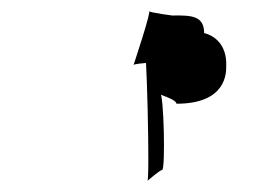

<svg xmlns="http://www.w3.org/2000/svg" viewBox="-20 -466 496 348"><path d="M222 -348C222 -352 286 -354 290 -354C324 -354 350 -372 350 -406C350 -438 326 -438 295 -438C302 -436 246 -444 250 -446C256 -450 222 -348 222 -348ZM240 -404C246 -400 252 -133 247 -138C247 -138 270 -158 274 -158C280 -160 277 -299 270 -297C262 -295 298 -288 300 -278C392 -278 390 -336 390 -346C392 -387 365 -411 326 -408Z"/></svg>

Font: pokerface
Style: Regular
Weight: 400
Version: Version 1